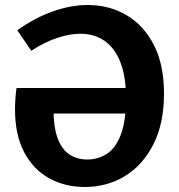

<svg xmlns="http://www.w3.org/2000/svg" viewBox="-20 -736 717 768"><path d="M319 12Q240 12 176.5 -23Q113 -58 76.5 -127.5Q40 -197 40 -299Q40 -318 41.5 -340.5Q43 -363 46 -384H549V-282H178L194 -300Q194 -229 210 -184.5Q226 -140 256.5 -119Q287 -98 329 -98Q373 -98 408 -121Q443 -144 463.5 -198Q484 -252 484 -343Q484 -429 462 -486Q440 -543 399 -572Q358 -601 301 -601Q259 -601 209 -584.5Q159 -568 105 -533L49 -615Q121 -666 193 -691Q265 -716 331 -716Q417 -716 486 -675.5Q555 -635 595.5 -556Q636 -477 636 -362Q636 -241 593 -157.5Q550 -74 478.5 -31Q407 12 319 12Z"/></svg>

Font: Bitter Thin
Style: Bold
Weight: 700
Version: Version 3.021